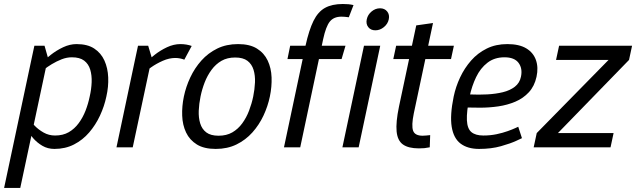

<svg xmlns="http://www.w3.org/2000/svg" viewBox="-47 -725 3131 945"><path d="M189.2 -440 52.7 200H-26.8L107.2 -430ZM189.2 -440 107.2 -430 122.2 -500H172.2ZM127.7 -346.7 102.7 -355Q102.7 -355 115.3 -370.5Q128 -386 150.4 -408.8Q172.8 -431.5 201.8 -454.2Q230.7 -477 263.8 -492.5Q296.8 -508 329.8 -508L306.7 -443Q281.7 -443 256.5 -433.2Q231.3 -423.3 208.1 -409.3Q184.8 -395.3 167 -380.8Q149.2 -366.3 138.4 -356.5Q127.7 -346.7 127.7 -346.7ZM86.2 -153.3Q86.2 -153.3 96.2 -138.8Q106.2 -124.3 124.2 -105.7Q142.2 -87 167.8 -72.5Q193.5 -58 224 -58L220.8 8Q187.8 8 161.4 -7.5Q135 -23 115.4 -45.8Q95.8 -68.5 83.2 -91.2Q70.7 -114 64.2 -129.5Q57.8 -145 57.8 -145ZM224 -58Q262.8 -58 291.3 -74.3Q319.8 -90.7 340.4 -118.8Q361 -146.8 374.2 -180.8Q387.3 -214.8 394.5 -250Q402.7 -285.3 404.1 -319.8Q405.5 -354.2 397.1 -382.2Q388.7 -410.3 367.1 -426.7Q345.5 -443 306.7 -443L329.8 -508Q383.5 -508 416.9 -486Q450.3 -464 467 -427Q483.7 -390 485.6 -344Q487.5 -298 476.5 -250Q466.5 -202 445.1 -156Q423.7 -110 391.9 -73Q360.2 -36 317.3 -14Q274.5 8 220.8 8Z M815.2 -439.7 840 -508ZM617.3 -430 700.2 -440 606.3 0H526.3ZM860.2 -431.3Q850.3 -435.2 839.1 -437.4Q827.8 -439.7 815.2 -439.7L840 -508Q856 -508 870.2 -505.6Q884.5 -503.2 896.5 -498.8ZM700.2 -440 617.3 -430 632.3 -500H682.3ZM638 -346.7 613.8 -355Q613.8 -355 626.5 -370.5Q639.2 -386 661.6 -408.8Q684 -431.5 712.9 -454.2Q741.8 -477 774.9 -492.5Q808 -508 841 -508L816.2 -439.7Q785.7 -439.7 754 -425.7Q722.3 -411.7 696.2 -393.2Q670 -374.7 654 -360.7Q638 -346.7 638 -346.7Z M858 -250Q868 -298 889.6 -344Q911.2 -390 944.2 -427Q977.3 -464 1022.2 -486Q1067.2 -508 1124.7 -508Q1182.2 -508 1217.6 -486Q1253 -464 1270.5 -427Q1288 -390 1289.7 -344Q1291.3 -298 1281.3 -250Q1271.3 -202 1249.8 -156Q1228.2 -110 1195.1 -73Q1162 -36 1117.1 -14Q1072.2 8 1014.7 8Q957.2 8 921.8 -14Q886.3 -36 868.8 -73Q851.3 -110 849.7 -156Q848 -202 858 -250ZM940 -250Q932.7 -214.7 931.2 -180.2Q929.8 -145.8 938.3 -117.8Q946.8 -89.7 968.4 -73.3Q990 -57 1028.8 -57Q1067.7 -57 1096.2 -73.3Q1124.7 -89.7 1145.2 -117.8Q1165.7 -145.8 1178.8 -180.2Q1192 -214.7 1199.3 -250Q1206.5 -285.3 1208 -319.2Q1209.5 -353.2 1201 -381.2Q1192.5 -409.3 1170.9 -425.7Q1149.3 -442 1110.5 -442Q1071.7 -442 1043.2 -425.7Q1014.7 -409.3 994.1 -381.2Q973.5 -353.2 960.3 -319.2Q947.2 -285.3 940 -250Z M1350.7 0 1456.7 -500Q1473.7 -577 1495.9 -622.1Q1518.2 -667.2 1552.6 -686.2Q1587 -705.3 1640.3 -705.3Q1655.8 -705.3 1667.9 -704.2Q1680 -703 1693 -700L1669.8 -640Q1648.8 -643 1633.8 -643Q1595.7 -643 1576.3 -618.8Q1557 -594.5 1543.7 -533L1430.7 0ZM1367.8 -434.2 1381.2 -500H1653.5L1634.2 -434.2Z M1638.3 0 1744.5 -500H1824.5L1718.3 0ZM1800.5 -575.8Q1777.7 -575.8 1765.5 -591.5Q1753.3 -607.2 1758.2 -630Q1763 -652.7 1781.8 -668.4Q1800.7 -684.2 1823.5 -684.2Q1846.2 -684.2 1858.8 -668.4Q1871.3 -652.7 1866.5 -630Q1861.7 -607.2 1842.4 -591.5Q1823.2 -575.8 1800.5 -575.8Z M1888.7 -434.2 1902.8 -500H2187L2172.8 -434.2ZM2070.3 -60 2068.2 0Q2053.2 3 2041.8 4.2Q2030.5 5.3 2015 5.3Q1963.3 5.3 1936.4 -13.8Q1909.5 -32.8 1905.1 -77.9Q1900.7 -123 1916.7 -200L2001.7 -600L2084.2 -611.7L1989.7 -167Q1977.3 -106.5 1986.2 -81.8Q1995 -57 2033.3 -57Q2042.3 -57 2050.8 -58Q2059.3 -59 2070.3 -60Z M2503.7 -101.2 2522 -45Q2522 -45 2494.2 -32Q2466.5 -19 2418.8 -5.5Q2371.2 8 2311 8L2331.8 -58Q2366.2 -58 2396.8 -64.4Q2427.3 -70.8 2451.7 -79.6Q2476 -88.3 2489.8 -94.8Q2503.7 -101.2 2503.7 -101.2ZM2186 -250H2264.3Q2249 -175.3 2251 -133.5Q2253 -91.7 2273.2 -74.8Q2293.5 -58 2331.8 -58L2311 8Q2255 8 2220.2 -18Q2185.5 -44 2176.2 -101Q2167 -158 2186 -250ZM2450 -508Q2508.3 -508 2543.2 -487Q2578 -466 2590.8 -429.5Q2603.7 -393 2593.7 -347Q2583.7 -301 2556 -271Q2528.3 -241 2489.3 -224.5Q2450.3 -208 2405.9 -201.5Q2361.5 -195 2317 -195L2240 -196L2266.3 -260.2Q2309.5 -258.2 2351.3 -260.4Q2393.2 -262.7 2428.2 -271.2Q2463.2 -279.8 2487 -298.2Q2510.8 -316.7 2517 -347Q2525.8 -387.8 2505.4 -415.4Q2485 -443 2435.8 -443Q2386.7 -443 2352.1 -416.2Q2317.5 -389.5 2296.4 -345.5Q2275.3 -301.5 2264.3 -250H2186Q2196 -298 2217.6 -344Q2239.2 -390 2271.7 -427Q2304.2 -464 2348.7 -486Q2393.2 -508 2450 -508Z M3064 -500 3049 -430 2699 -70H2973L2958 0H2579.7L2594.7 -70L2948.2 -430H2689.8L2704.8 -500Z"/></svg>

Font: Epunda Sans Light
Style: Italic
Weight: 300
Italic angle: -12.0243°
Designer: Simon Atzbach
Foundry: typofactur
Version: Version 2.204